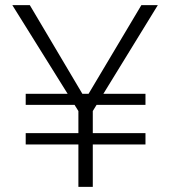

<svg xmlns="http://www.w3.org/2000/svg" viewBox="-20 -727 661 747"><path d="M80 -362H546V-319H80ZM80 -209H546V-165H80ZM96 -707 310 -346H315L530 -707H594L341 -295V0H285V-295L28 -707Z"/></svg>

Font: 42dot Sans Light
Style: Regular
Weight: 300
Designer: 42dot
Version: Version 1.000